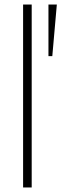

<svg xmlns="http://www.w3.org/2000/svg" viewBox="-20 -828 271 848"><path d="M194 -808H231L211 -580H194ZM82 -808H120V0H82Z"/></svg>

Font: Encode Sans Narrow
Style: Thin
Weight: 250
Designer: Pablo Impallari, Andres Torresi
Foundry: Pablo Impallari, Andres Torresi
Version: Version 1.000; ttfautohint (v1.00) -l 8 -r 50 -G 200 -x 14 -